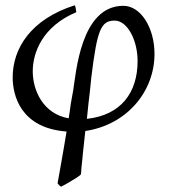

<svg xmlns="http://www.w3.org/2000/svg" viewBox="-20 -479 639 727"><path d="M501 -248C501 -128 438 -43 309 -29L315 -87C317 -103 323 -154 326 -188C348 -366 362 -401 414 -401C463 -401 501 -326 501 -248ZM447 -457C285 -457 268 -201 257 -136L248 -86C246 -68 243 -50 240 -31C143 -48 104 -137 104 -209C104 -278 139 -378 269 -433C266 -446 268 -450 263 -459C96 -406 28 -295 28 -186C28 -119 57 6 232 19C223 77 198 215 198 215C203 221 205 224 211 228C217 225 223 222 230 218L270 194C276 190 281 186 286 182C287 177 288 170 288 160L292 122C293 107 295 91 297 73L303 17C459 -6 565 -131 565 -275C565 -374 513 -457 447 -457Z"/></svg>

Font: Temporarium
Style: Italic
Weight: 400
Italic angle: -7°
Version: Version 1.1